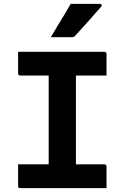

<svg xmlns="http://www.w3.org/2000/svg" viewBox="-20 -966 640 986"><path d="M370 -75H226L230 -116Q230 -133 230 -154Q230 -175 230 -192Q230 -246 230 -300Q230 -354 230 -407.5Q230 -461 230 -515.5Q230 -570 230 -625H375L370 -584Q370 -568 370 -548Q370 -528 370 -511Q370 -456 370 -401.5Q370 -347 370 -292.5Q370 -238 370 -184Q370 -130 370 -75ZM527 0H84Q81 0 79 -0.5Q77 -1 75.5 -2.5Q74 -4 73.5 -6Q73 -8 73 -11Q73 -31 73 -49Q73 -67 73 -84.5Q73 -102 73 -122H516Q520 -122 522 -120.5Q524 -119 525.5 -117Q527 -115 527 -111Q527 -91 527 -73.5Q527 -56 527 -38Q527 -20 527 0ZM73 -700H516Q521 -700 524 -697Q527 -694 527 -689Q527 -674 527 -660Q527 -646 527 -633Q527 -620 527 -606.5Q527 -593 527 -578H84Q79 -578 76 -581Q73 -584 73 -589Q73 -604 73 -617.5Q73 -631 73 -644.5Q73 -658 73 -672Q73 -686 73 -700ZM343 -946Q381 -946 402.5 -946Q424 -946 443.5 -946Q463 -946 494 -946Q500 -946 502 -941.5Q504 -937 500 -932Q481 -911 467 -895Q453 -879 439.5 -863.5Q426 -848 408.5 -829Q391 -810 365 -781Q363 -779 359 -777Q355 -775 349 -775Q321 -775 303.5 -775Q286 -775 272 -775Q258 -775 241 -775Q259 -806 275.5 -833Q292 -860 309 -888Q326 -916 343 -946Z"/></svg>

Font: RecMonoLinear Nerd Font Mono
Style: Bold
Weight: 700
Monospace: yes
Version: Version 1.085; ttfautohint (v1.8.4.7-5d5b);Nerd Fonts 3.2.1